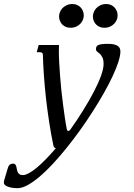

<svg xmlns="http://www.w3.org/2000/svg" viewBox="-151 -747 679 975"><path d="M35.6 -481.9 45.4 -518.6H148.9Q148.4 -511.7 148.2 -503.7Q147.9 -495.6 147.9 -486.3Q147.9 -460.9 149.7 -428.7Q151.4 -396.5 154.1 -360.8Q156.7 -325.2 160.6 -288.1Q164.6 -251 169.2 -215.6Q173.8 -180.2 178.5 -148.4Q183.1 -116.7 188 -92.3Q189.9 -82 195.8 -82Q202.1 -82 207.5 -90.8Q241.2 -138.2 271.5 -187Q301.8 -235.8 325 -280Q348.1 -324.2 361.6 -361.1Q375 -397.9 375 -421.9Q375 -444.3 368.9 -455.8Q362.8 -467.3 355.7 -473.9Q348.6 -480.5 342.5 -484.9Q336.4 -489.3 336.4 -497.6Q336.4 -504.9 338.9 -510Q341.3 -515.1 348.1 -518.3Q355 -521.5 367.2 -522.9Q379.4 -524.4 398.4 -524.4Q416 -524.4 428 -521.5Q439.9 -518.6 447.3 -513.4Q454.6 -508.3 457.5 -501.2Q460.4 -494.1 460.4 -485.8Q460.4 -464.8 450 -432.4Q439.5 -399.9 420.7 -359.6Q401.9 -319.3 376 -273.7Q350.1 -228 319.8 -180.7Q289.6 -133.3 255.6 -85.9Q221.7 -38.6 186.8 4.6Q151.9 47.9 117.2 85.2Q82.5 122.6 50.3 149.9Q18.1 177.2 -10.5 192.9Q-39.1 208.5 -61.5 208.5Q-91.8 208.5 -111.6 200.7Q-131.3 192.9 -131.3 181.6Q-131.3 179.2 -131.1 175.3Q-130.9 171.4 -129.9 168.9L-114.7 117.7Q-112.3 109.4 -110.1 103Q-107.9 96.7 -104.5 92.5Q-101.1 88.4 -96.2 86.2Q-91.3 84 -83.5 84Q-76.7 84 -73.2 88.4Q-69.8 92.8 -68.1 99.1Q-66.4 105.5 -65.2 113Q-64 120.6 -61 127Q-58.1 133.3 -52.2 137.7Q-46.4 142.1 -35.6 142.1Q-22 142.1 -3.7 132.1Q14.6 122.1 36.4 104Q58.1 85.9 82.3 61Q106.4 36.1 132.3 6.3Q128.9 5.4 125 1.5Q121.1 -2.4 120.1 -8.3Q108.4 -64 98.9 -125.7Q89.4 -187.5 82.5 -248.5Q75.7 -309.6 71.8 -366Q67.9 -422.4 66.9 -467.3Q66.9 -475.6 62.7 -478.8Q58.6 -481.9 51.3 -481.9ZM206.1 -606Q194.3 -606 184.1 -610.1Q173.8 -614.3 166 -621.8Q158.2 -629.4 153.6 -640.1Q148.9 -650.9 148.9 -663.6Q148.9 -672.9 152.8 -684.1Q156.7 -695.3 165.3 -704.6Q173.8 -713.9 186.8 -720.2Q199.7 -726.6 217.3 -726.6Q229 -726.6 239.5 -722.2Q250 -717.8 257.6 -710.2Q265.1 -702.6 269.8 -691.9Q274.4 -681.2 274.4 -668.5Q274.4 -658.7 270.5 -647.9Q266.6 -637.2 258.1 -627.7Q249.5 -618.2 236.6 -612.1Q223.6 -606 206.1 -606ZM377.9 -606Q366.2 -606 356 -610.1Q345.7 -614.3 337.9 -621.8Q330.1 -629.4 325.4 -640.1Q320.8 -650.9 320.8 -663.6Q320.8 -672.9 324.7 -684.1Q328.6 -695.3 337.2 -704.6Q345.7 -713.9 358.6 -720.2Q371.6 -726.6 389.2 -726.6Q400.9 -726.6 411.4 -722.2Q421.9 -717.8 429.4 -710.2Q437 -702.6 441.7 -691.9Q446.3 -681.2 446.3 -668.5Q446.3 -658.7 442.4 -647.9Q438.5 -637.2 429.9 -627.7Q421.4 -618.2 408.4 -612.1Q395.5 -606 377.9 -606Z"/></svg>

Font: Arian Grqi
Style: Italic
Weight: 400
Italic angle: -15°
Designer: Ruben Hakobyan (Tarumian)
Foundry: Ruben Hakobyan (Tarumian)
Version: Version 1.002